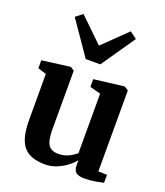

<svg xmlns="http://www.w3.org/2000/svg" viewBox="-156 -965 932 1082"><g transform="rotate(20 310.0 -424.5)"><path d="M475.5 9.5Q443 9.5 427.2 -3Q411.5 -15.5 411.5 -43.5V-76Q395 -55 368.5 -35Q342 -15 309.5 -2Q277 11 242.5 11Q151 11 111.8 -36.5Q72.5 -84 72.5 -192V-470L22 -485.5V-533.5L188 -555H193L214 -540.5V-192.5Q214 -148.5 221 -121.8Q228 -95 245 -82.8Q262 -70.5 291.5 -70.5Q317 -70.5 337.2 -77.5Q357.5 -84.5 372.8 -94.5Q388 -104.5 398 -113.5V-470L333.5 -487V-533.5L508.5 -555H515L538.5 -540.5V-55L591 -53.5L590.5 -5.5Q572.5 -1.5 543.2 4Q514 9.5 475.5 9.5ZM255 -625.5 115.5 -828 156.5 -860 299 -722 440.5 -859.5 482 -828 342.5 -625.5Z"/></g></svg>

Font: Merriweather 48pt
Style: Bold
Weight: 700
Version: Version 2.100